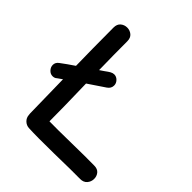

<svg xmlns="http://www.w3.org/2000/svg" viewBox="-198 -852 986 986"><g transform="rotate(45 295.0 -359.0)"><path d="M65 -273Q80 -273 89 -282Q101 -291 123 -306Q145 -321 168 -337Q191 -353 206 -363L304 -429Q323 -442 323 -463Q323 -479 311 -491.5Q299 -504 283 -504Q273 -504 262 -498Q253 -493 234 -479Q214 -465 206 -460Q198 -454 187 -447Q176 -440 164 -431Q48 -352 41 -345Q25 -333 25 -315Q25 -299 37 -286Q49 -273 65 -273ZM353 2Q485 -1 539 0Q563 0 576 -15Q589 -30 589.5 -50Q590 -70 578 -85Q566 -100 541 -100Q485 -101 378 -99Q270 -97 218 -98Q218 -144 217 -210Q216 -276 214 -346.5Q212 -417 212 -477Q210 -570 210 -671Q210 -696 195 -708.5Q180 -721 160 -721Q140 -721 125 -708.5Q110 -696 110 -671Q110 -537 114 -325Q118 -114 119 -56Q119 -52 120 -47Q121 -27 135 -13.5Q149 0 168 1Q223 4 353 2Z"/></g></svg>

Font: Balsamiq Sans
Style: Regular
Weight: 400
Designer: Michael Angeles
Foundry: Balsamiq SRL
Version: Version 1.020; ttfautohint (v1.8.4.7-5d5b);gftools[0.9.26]